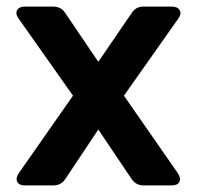

<svg xmlns="http://www.w3.org/2000/svg" viewBox="-20 -564 598 584"><path d="M56 0Q38 0 32.5 -11Q27 -22 37 -37L202 -273L37 -507Q26 -522 32 -533Q38 -544 56 -544H141Q166 -544 178 -525L279 -376L381 -525Q393 -544 417 -544H502Q520 -544 526.5 -533Q533 -522 522 -507L357 -273L521 -37Q531 -22 525.5 -11Q520 0 502 0H417Q393 0 380 -20L279 -170L179 -20Q166 0 142 0Z"/></svg>

Font: Pitagon Sans Text
Style: Bold
Weight: 700
Designer: Travis Tran
Foundry: Pitagon
Version: Version 1.001; ttfautohint (v1.8.4.7-5d5b);gftools[0.9.26]